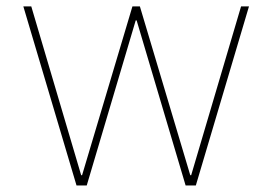

<svg xmlns="http://www.w3.org/2000/svg" viewBox="-20 -565 830 585"><path d="M51.1 -545.5H75.3L227.3 -31.2H230.1L383.5 -545.5H406.2L559.7 -31.2H562.5L714.5 -545.5H738.6L576.7 0H545.5L396.3 -502.8H393.5L244.3 0H213.1Z"/></svg>

Font: Inter P Thin
Style: Regular
Weight: 100
Designer: Rasmus Andersson
Foundry: rsms
Version: Version 3.018;git-588b23468